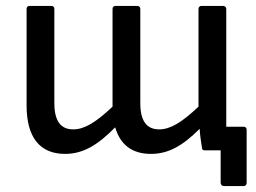

<svg xmlns="http://www.w3.org/2000/svg" viewBox="-20 -509 866 650"><path d="M200 12C261 12 310 -17 370 -78C387 -19 427 12 491 12C550 12 598 -15 656 -73C657 -50 661 -27 664 -7C665 -1 668 0 675 0H727V110C727 116 732 121 738 121H805C811 121 815 116 815 110V-70C815 -76 811 -80 805 -80H746C746 -95 746 -109 746 -123V-479C746 -485 741 -489 735 -489H662C656 -489 652 -485 652 -479V-148C596 -95 557 -71 519 -71C476 -71 455 -100 455 -160V-479C455 -485 451 -489 444 -489H371C365 -489 361 -485 361 -479V-148C305 -95 266 -71 228 -71C185 -71 164 -100 164 -160V-479C164 -485 160 -489 154 -489H80C74 -489 70 -485 70 -479V-152C70 -44 115 12 200 12Z"/></svg>

Font: Sofia Sans Cond SemiBold
Style: Regular
Weight: 600
Width: 3
Designer: Botio Nikoltchev, Ani Petrova
Foundry: lettersoup
Version: Version 4.100